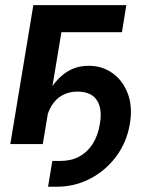

<svg xmlns="http://www.w3.org/2000/svg" viewBox="-20 -559 596 745"><path d="M166.5 165.5 183.1 65.4H215.8Q255.9 65.4 287.4 48.6Q318.8 31.7 339.4 -0.2Q359.9 -32.2 367.7 -78.6Q374.5 -119.1 366.5 -147Q358.4 -174.8 336.9 -189.2Q315.4 -203.6 280.8 -203.6Q248 -203.6 222.4 -189.7Q196.8 -175.8 179.9 -148.4Q163.1 -121.1 156.7 -81.5H129.4Q139.6 -144 165.3 -194.3Q190.9 -244.6 231 -274.2Q271 -303.7 324.2 -303.7Q377 -303.7 417 -274.9Q457 -246.1 476.1 -195.3Q495.1 -144.5 483.9 -78.6Q472.2 -7.8 431.4 47.4Q390.6 102.5 330.6 134Q270.5 165.5 200.7 165.5ZM470.2 -539.1 453.1 -434.1H218.3L146 0H20L109.4 -539.1Z"/></svg>

Font: Inter 18pt SemiBold
Style: Italic
Weight: 600
Italic angle: -9.3988°
Designer: Rasmus Andersson
Foundry: rsms
Version: Version 4.001;git-66647c0bb